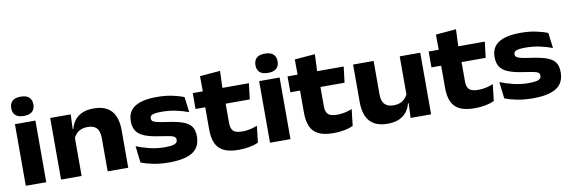

<svg xmlns="http://www.w3.org/2000/svg" viewBox="-51 -1083 4435 1492"><g transform="rotate(-10 2166.0 -337.0)"><path d="M58.9 0V-486.1H220.4V0ZM139.7 -537.1Q93.9 -537.1 73.1 -557.1Q52.2 -577.1 52.2 -611.8V-614.5Q52.2 -648.8 73.1 -669Q93.9 -689.1 139.7 -689.1Q184.3 -689.1 205.5 -669Q226.8 -648.8 226.8 -614.5V-611.8Q226.8 -577.1 205.5 -557.1Q184.3 -537.1 139.7 -537.1Z M705 0V-264.5Q705 -293.2 696.9 -316.4Q688.7 -339.7 668.1 -353.1Q647.5 -366.4 609.9 -366.4Q579.5 -366.4 556.8 -356.6Q534 -346.9 519 -330Q504 -313.1 495.8 -292.6L474.8 -370.9H499.6Q508.2 -406.8 529.8 -436.3Q551.4 -465.8 589 -483.1Q626.6 -500.5 682.7 -500.5Q746 -500.5 786.6 -477.2Q827.2 -453.9 847.3 -408.6Q867.4 -363.2 867.4 -297.1V0ZM337.1 0V-486.1H499.1L493.4 -347.9L499.5 -332.9V0Z M1189 14.9Q1119.4 14.9 1063.6 3.6Q1007.7 -7.7 967.8 -23.2L952.4 -154.6Q997.8 -136.2 1055 -121.9Q1112.3 -107.5 1177.6 -107.5Q1229.9 -107.5 1252.7 -116.8Q1275.5 -126 1275.5 -148V-149Q1275.5 -164.2 1264.7 -172.5Q1253.8 -180.8 1227.1 -186.2Q1200.3 -191.6 1153.1 -198.2Q1075.8 -209 1031.4 -227.6Q987.1 -246.2 968.3 -276.3Q949.6 -306.4 949.6 -350.3V-353.2Q949.6 -429.5 1007.7 -466.3Q1065.7 -503 1180.1 -503Q1247.5 -503 1301.6 -491.5Q1355.8 -480.1 1393.7 -464.3L1408.8 -342.8Q1364.6 -360.3 1310.2 -371.8Q1255.8 -383.3 1197.6 -383.3Q1160.9 -383.3 1140.8 -379.2Q1120.8 -375 1113.2 -367.1Q1105.6 -359.1 1105.6 -347.9V-347.1Q1105.6 -334.4 1113.8 -326.2Q1122 -318.1 1146.6 -311.9Q1171.3 -305.7 1220.8 -298.4Q1296.7 -288.4 1344 -272.5Q1391.3 -256.6 1413.2 -228.1Q1435.1 -199.6 1435.1 -150V-147.7Q1435.1 -63.2 1374.4 -24.1Q1313.7 14.9 1189 14.9Z M1739.3 12.2Q1663.3 12.2 1619.6 -9.8Q1575.8 -31.8 1557 -75.6Q1538.2 -119.3 1538.2 -183.5V-419.2H1699.2V-205.4Q1699.2 -163.1 1718.7 -143.4Q1738.1 -123.7 1792.7 -123.7Q1822.9 -123.7 1853.4 -130.6Q1883.9 -137.5 1908.4 -147.6L1893.2 -16.5Q1863.5 -3.3 1824.3 4.4Q1785.1 12.2 1739.3 12.2ZM1461.6 -358.7V-484H1904.7L1889.5 -358.7ZM1541 -472.2 1540.1 -603.9 1700.6 -617.3 1694.8 -472.2Z M1985.9 0V-486.1H2147.4V0ZM2066.7 -537.1Q2020.9 -537.1 2000.1 -557.1Q1979.2 -577.1 1979.2 -611.8V-614.5Q1979.2 -648.8 2000.1 -669Q2020.9 -689.1 2066.7 -689.1Q2111.3 -689.1 2132.5 -669Q2153.8 -648.8 2153.8 -614.5V-611.8Q2153.8 -577.1 2132.5 -557.1Q2111.3 -537.1 2066.7 -537.1Z M2487.3 12.2Q2411.3 12.2 2367.6 -9.8Q2323.8 -31.8 2305 -75.6Q2286.2 -119.3 2286.2 -183.5V-419.2H2447.2V-205.4Q2447.2 -163.1 2466.7 -143.4Q2486.1 -123.7 2540.7 -123.7Q2570.9 -123.7 2601.4 -130.6Q2631.9 -137.5 2656.4 -147.6L2641.2 -16.5Q2611.5 -3.3 2572.3 4.4Q2533.1 12.2 2487.3 12.2ZM2209.6 -358.7V-484H2652.7L2637.5 -358.7ZM2289 -472.2 2288.1 -603.9 2448.6 -617.3 2442.8 -472.2Z M2889.2 -486.1V-222.5Q2889.2 -193.4 2897.6 -170.1Q2905.9 -146.9 2926.6 -133.3Q2947.3 -119.7 2984.3 -119.7Q3015.6 -119.7 3038.1 -129.9Q3060.6 -140.1 3075.5 -156.8Q3090.4 -173.5 3098.8 -193.5L3119.9 -115.7H3094.7Q3086.6 -79.7 3064.7 -50.4Q3042.9 -21.2 3005.6 -3.8Q2968.4 13.5 2911.9 13.5Q2849.1 13.5 2808.1 -9.7Q2767.1 -33 2747.1 -78.2Q2727.2 -123.4 2727.2 -189.9V-486.1ZM3257.2 -486.1V0H3095.5L3101.2 -138.1L3095.1 -153.7V-486.1Z M3600.8 12.2Q3524.8 12.2 3481.1 -9.8Q3437.3 -31.8 3418.5 -75.6Q3399.7 -119.3 3399.7 -183.5V-419.2H3560.7V-205.4Q3560.7 -163.1 3580.2 -143.4Q3599.6 -123.7 3654.2 -123.7Q3684.4 -123.7 3714.9 -130.6Q3745.4 -137.5 3769.9 -147.6L3754.7 -16.5Q3725 -3.3 3685.8 4.4Q3646.6 12.2 3600.8 12.2ZM3323.1 -358.7V-484H3766.2L3751 -358.7ZM3402.5 -472.2 3401.6 -603.9 3562.1 -617.3 3556.3 -472.2Z M4059.5 14.9Q3989.9 14.9 3934.1 3.6Q3878.2 -7.7 3838.3 -23.2L3822.9 -154.6Q3868.3 -136.2 3925.5 -121.9Q3982.8 -107.5 4048.1 -107.5Q4100.4 -107.5 4123.2 -116.8Q4146 -126 4146 -148V-149Q4146 -164.2 4135.2 -172.5Q4124.3 -180.8 4097.6 -186.2Q4070.8 -191.6 4023.6 -198.2Q3946.3 -209 3901.9 -227.6Q3857.6 -246.2 3838.8 -276.3Q3820.1 -306.4 3820.1 -350.3V-353.2Q3820.1 -429.5 3878.2 -466.3Q3936.2 -503 4050.6 -503Q4118 -503 4172.1 -491.5Q4226.3 -480.1 4264.2 -464.3L4279.3 -342.8Q4235.1 -360.3 4180.7 -371.8Q4126.3 -383.3 4068.1 -383.3Q4031.4 -383.3 4011.3 -379.2Q3991.3 -375 3983.7 -367.1Q3976.1 -359.1 3976.1 -347.9V-347.1Q3976.1 -334.4 3984.3 -326.2Q3992.5 -318.1 4017.1 -311.9Q4041.8 -305.7 4091.3 -298.4Q4167.2 -288.4 4214.5 -272.5Q4261.8 -256.6 4283.7 -228.1Q4305.6 -199.6 4305.6 -150V-147.7Q4305.6 -63.2 4244.9 -24.1Q4184.2 14.9 4059.5 14.9Z"/></g></svg>

Font: Anek Gurmukhi Medium SemiExpanded
Style: Regular
Weight: 500
Width: 6
Version: Version 1.003